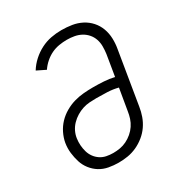

<svg xmlns="http://www.w3.org/2000/svg" viewBox="-175 -870 950 1005"><g transform="rotate(-30 300.0 -367.5)"><path d="M253 8Q223 8 193.5 2.5Q164 -3 140 -18Q116 -33 98.5 -55.5Q81 -78 72.5 -105Q64 -132 60.5 -161.5Q57 -191 62 -222Q67 -250 80.5 -277.5Q94 -305 115 -327Q136 -349 163 -364.5Q190 -380 218 -388Q246 -396 275 -398.5Q304 -401 332 -401Q365 -401 397 -399Q429 -397 460 -390L481 -517Q484 -539 484 -561.5Q484 -584 477 -604.5Q470 -625 456 -641Q442 -657 423.5 -667Q405 -677 383 -681Q361 -685 338 -685Q315 -685 291 -681Q267 -677 245 -666.5Q223 -656 203.5 -639Q184 -622 170 -601L117 -627Q134 -655 159.5 -678Q185 -701 214.5 -716Q244 -731 275.5 -737Q307 -743 338 -743Q371 -743 402 -738Q433 -733 460 -719Q487 -705 507 -682.5Q527 -660 537.5 -631.5Q548 -603 549 -571Q550 -539 544 -507L492 -192Q488 -165 478.5 -138Q469 -111 452.5 -87Q436 -63 412.5 -44Q389 -25 362.5 -13Q336 -1 308.5 3.5Q281 8 253 8ZM254 -50Q274 -50 294.5 -53.5Q315 -57 334.5 -66.5Q354 -76 371 -90.5Q388 -105 400 -123Q412 -141 418.5 -161Q425 -181 428 -202L450 -332Q419 -340 385.5 -341.5Q352 -343 319 -343Q299 -343 278 -341.5Q257 -340 237 -333.5Q217 -327 198 -315.5Q179 -304 163.5 -288Q148 -272 138.5 -252.5Q129 -233 126 -212Q123 -191 124.5 -170.5Q126 -150 131.5 -131Q137 -112 148.5 -96Q160 -80 176.5 -69Q193 -58 213 -54Q233 -50 254 -50Z"/></g></svg>

Font: Iosevka SS04 Light Extended
Style: Italic
Weight: 300
Width: 7
Italic angle: -9°
Monospace: yes
Designer: Belleve Invis
Foundry: Belleve Invis
Version: Version 19.0.0; ttfautohint (v1.8.4)